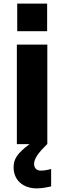

<svg xmlns="http://www.w3.org/2000/svg" viewBox="-20 -795 354 1059"><path d="M240 -775H75V-623H240ZM205 146C184 146 168 134 168 109C168 78 196 43 240 0H241V-549H73V0H143C73 52 55 84 55 128C55 197 105 244 183 244C206 244 233 240 262 233V137C242 143 222 146 205 146Z"/></svg>

Font: Kathrein 85 Heavy
Style: Regular
Weight: 900
Designer: Lazydogs Typefoundry, based on Open Sans by Ascender Corporation
Foundry: Lazydogs Typefoundry
Version: Version 1.003;PS 001.003;hotconv 1.0.88;makeotf.lib2.5.64775